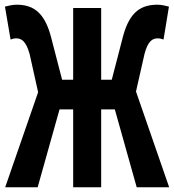

<svg xmlns="http://www.w3.org/2000/svg" viewBox="-20 -796 740 816"><path d="M558 -407 594 -566C608 -620 627 -633 650 -633C659 -633 667 -631 675 -628L698 -768C685 -771 667 -776 650 -776C583 -776 532 -750 503 -642L455 -457H410V-762H291V-457H244L196 -642C167 -750 115 -776 50 -776C32 -776 15 -771 1 -768L25 -628C32 -631 41 -633 49 -633C72 -633 91 -620 106 -566L142 -404L2 0H140L233 -331H291V0H410V-331H468L561 0H699Z"/></svg>

Font: Kawkab Mono
Style: Bold
Weight: 700
Monospace: yes
Designer: Abdullah Arif
Foundry: Abdullah Arif
Version: Version 1.000;PS 000.500;hotconv 1.0.88;makeotf.lib2.5.64775